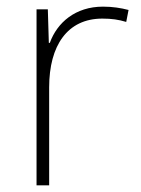

<svg xmlns="http://www.w3.org/2000/svg" viewBox="-20 -558 423 578"><path d="M290 -538C207 -538 152 -490 130 -429H127L124 -530H90V0H128V-295C128 -421 183 -502 288 -502C316 -502 337 -499 360 -492L367 -528C344 -534 319 -538 290 -538Z"/></svg>

Font: Noto Sans Cherokee ExtraLight
Style: Regular
Weight: 200
Designer: Monotype Design Team
Foundry: Monotype Imaging Inc.
Version: Version 2.001